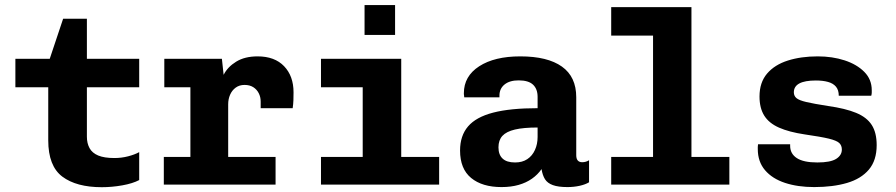

<svg xmlns="http://www.w3.org/2000/svg" viewBox="-20 -750 3640 780"><path d="M393.5 10.5Q290.5 10.5 233.2 -32.5Q176 -75.5 176 -180V-395.5H42.5V-511H182L236.5 -674H333V-511H545.5V-395.5H333V-194.5Q333 -168 343.8 -148.2Q354.5 -128.5 379 -118.2Q403.5 -108 445 -108Q473.5 -108 500.5 -115Q527.5 -122 545.5 -132V-18.5Q519 -4.5 476.8 3Q434.5 10.5 393.5 10.5Z M753.5 0V-395.5H647.5V-511H881.5L888.5 -446Q904.5 -478 939.5 -499.5Q974.5 -521 1026.5 -521Q1096 -521 1134.2 -481Q1172.5 -441 1172.5 -375Q1172.5 -359 1172 -343.2Q1171.5 -327.5 1169 -310.5H1039V-337.5Q1039 -356 1031.2 -371.2Q1023.5 -386.5 1009 -395.8Q994.5 -405 973.5 -405Q952.5 -405 937.5 -394Q922.5 -383 914.8 -365.2Q907 -347.5 907 -326.5V0ZM645.5 0V-112.5H1099.5V0Z M1453.5 0V-395.5H1284V-511H1610V0ZM1284 0V-112.5H1764V0ZM1461 -608V-729.5H1585V-608Z M2017.5 10Q1939 10 1894 -27Q1849 -64 1849 -138.5Q1849 -198.5 1881.5 -236.5Q1914 -274.5 1983.5 -292.5Q2053 -310.5 2164 -310.5V-356.5Q2164 -388.5 2145.5 -406Q2127 -423.5 2087 -423.5Q2050.5 -423.5 2029.8 -406.8Q2009 -390 2009 -361.5V-354.5H1866Q1865.5 -361.5 1865 -364.2Q1864.5 -367 1864.5 -367.2Q1864.5 -367.5 1864.5 -368Q1864.5 -368.5 1864.5 -371.5Q1864.5 -440.5 1926.8 -480.8Q1989 -521 2093.5 -521Q2204.5 -521 2262.8 -479.5Q2321 -438 2321 -355V-119.5Q2321 -105 2327.2 -98Q2333.5 -91 2345 -91Q2360.5 -91 2373 -99V-9.5Q2358.5 -0.5 2334.8 4.8Q2311 10 2285.5 10Q2248 10 2226 2Q2204 -6 2194 -22Q2184 -38 2180 -63Q2164.5 -40.5 2141 -24Q2117.5 -7.5 2086.8 1.2Q2056 10 2017.5 10ZM2072.5 -90Q2102 -90 2122.2 -103.5Q2142.5 -117 2153.2 -140.8Q2164 -164.5 2164 -193.5V-232Q2107 -232 2072 -223.8Q2037 -215.5 2021 -198Q2005 -180.5 2005 -151.5Q2005 -121.5 2021.8 -105.8Q2038.5 -90 2072.5 -90Z M2633 0V-605.5H2463V-721H2789V0ZM2463 0V-112.5H2943V0Z M3287.5 10Q3221 10 3169.2 -7Q3117.5 -24 3088 -58.5Q3058.5 -93 3058.5 -144.5Q3058.5 -148.5 3058.5 -153Q3058.5 -157.5 3059.5 -164H3190V-157.5Q3190 -125.5 3217 -107.8Q3244 -90 3300.5 -90Q3353.5 -90 3376.8 -104.5Q3400 -119 3400 -142.5Q3400 -159 3389.5 -169Q3379 -179 3347 -186.8Q3315 -194.5 3249 -204Q3185.5 -213.5 3144.8 -231.5Q3104 -249.5 3084.8 -280.2Q3065.5 -311 3065.5 -358Q3065.5 -415 3096.2 -451Q3127 -487 3180.5 -504Q3234 -521 3302 -521Q3361.5 -521 3411.2 -504.8Q3461 -488.5 3491.2 -458Q3521.5 -427.5 3521.5 -383.5Q3521.5 -379.5 3521.5 -374Q3521.5 -368.5 3519.5 -361H3387.5Q3387.5 -384.5 3376 -398Q3364.5 -411.5 3343.8 -417.2Q3323 -423 3294.5 -423Q3205 -423 3205 -375Q3205 -360.5 3215.5 -351.5Q3226 -342.5 3255.8 -335.5Q3285.5 -328.5 3343.5 -319.5Q3414.5 -309.5 3458 -291.5Q3501.5 -273.5 3521.5 -242.2Q3541.5 -211 3541.5 -160.5Q3541.5 -98.5 3509.8 -61Q3478 -23.5 3421 -6.8Q3364 10 3287.5 10Z"/></svg>

Font: Chivo Mono Medium
Style: Regular
Weight: 500
Monospace: yes
Designer: Hector Gatti
Foundry: Omnibus-Type
Version: Version 1.008